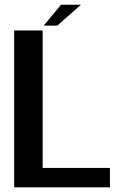

<svg xmlns="http://www.w3.org/2000/svg" viewBox="-20 -806 534 826"><path d="M41 0H453V-83.5H163.5V-675H41ZM168 -696H226.5L328 -785.5H242.5Z"/></svg>

Font: Anybody UltraCondensed Thin Medium
Style: Regular
Weight: 500
Version: Version 1.111